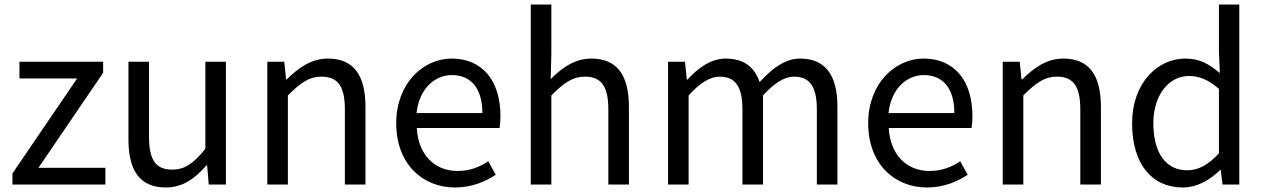

<svg xmlns="http://www.w3.org/2000/svg" viewBox="-20 -816 5593 849"><path d="M35 0H446V-74H150L436 -494V-543H66V-469H321L35 -49Z M713 13C788 13 842 -26 893 -85H896L903 0H979V-543H888V-158C836 -93 797 -66 741 -66C669 -66 639 -109 639 -210V-543H548V-199C548 -61 599 13 713 13Z M1162 0H1253V-394C1308 -449 1346 -477 1402 -477C1474 -477 1505 -434 1505 -332V0H1596V-344C1596 -483 1544 -557 1430 -557C1356 -557 1300 -516 1248 -465H1245L1237 -543H1162Z M1992 13C2066 13 2124 -12 2172 -43L2139 -103C2099 -76 2056 -60 2003 -60C1900 -60 1829 -134 1823 -250H2189C2191 -263 2193 -282 2193 -302C2193 -457 2115 -557 1977 -557C1851 -557 1732 -447 1732 -271C1732 -92 1848 13 1992 13ZM1822 -316C1833 -422 1901 -484 1978 -484C2063 -484 2113 -425 2113 -316Z M2327 0H2418V-394C2473 -449 2511 -477 2567 -477C2639 -477 2670 -434 2670 -332V0H2761V-344C2761 -483 2709 -557 2595 -557C2521 -557 2465 -516 2415 -466L2418 -578V-796H2327Z M2934 0H3025V-394C3075 -450 3121 -477 3162 -477C3231 -477 3263 -434 3263 -332V0H3354V-394C3405 -450 3449 -477 3491 -477C3560 -477 3592 -434 3592 -332V0H3683V-344C3683 -483 3630 -557 3518 -557C3452 -557 3395 -514 3339 -453C3317 -517 3272 -557 3189 -557C3124 -557 3067 -516 3020 -464H3017L3009 -543H2934Z M4079 13C4153 13 4211 -12 4259 -43L4226 -103C4186 -76 4143 -60 4090 -60C3987 -60 3916 -134 3910 -250H4276C4278 -263 4280 -282 4280 -302C4280 -457 4202 -557 4064 -557C3938 -557 3819 -447 3819 -271C3819 -92 3935 13 4079 13ZM3909 -316C3920 -422 3988 -484 4065 -484C4150 -484 4200 -425 4200 -316Z M4414 0H4505V-394C4560 -449 4598 -477 4654 -477C4726 -477 4757 -434 4757 -332V0H4848V-344C4848 -483 4796 -557 4682 -557C4608 -557 4552 -516 4500 -465H4497L4489 -543H4414Z M5210 13C5275 13 5332 -22 5375 -64H5378L5386 0H5460V-796H5370V-587L5374 -493C5326 -533 5285 -557 5221 -557C5097 -557 4986 -447 4986 -271C4986 -90 5074 13 5210 13ZM5230 -63C5134 -63 5080 -141 5080 -272C5080 -396 5149 -480 5237 -480C5282 -480 5323 -464 5370 -423V-138C5324 -88 5280 -63 5230 -63Z"/></svg>

Font: Source Han Sans HK
Style: Regular
Weight: 400
Designer: Ryoko NISHIZUKA 西塚涼子 (kana, bopomofo & ideographs); Paul D. Hunt (Latin, Greek & Cyrillic); Sandoll Communications 산돌커뮤니
Foundry: Adobe
Version: Version 2.000;hotconv 1.0.107;makeotfexe 2.5.65593